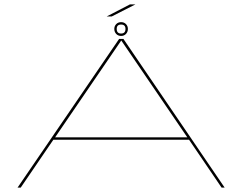

<svg xmlns="http://www.w3.org/2000/svg" viewBox="-20 -856 1105 876"><path d="M60 0 523.5 -678.5H543L1005 0H991L842.5 -218.5H223.5L74.5 0ZM231.5 -229.5H834.5L533.5 -671H533ZM532.5 -692Q519 -692 510.2 -701.2Q501.5 -710.5 501.5 -724Q501.5 -737 510.2 -746Q519 -755 532.5 -755Q546 -755 554.8 -746Q563.5 -737 563.5 -724Q563.5 -710.5 554.8 -701.2Q546 -692 532.5 -692ZM532.5 -703Q552.5 -703 552.5 -724Q552.5 -744 532.5 -744Q512.5 -744 512.5 -724Q512.5 -703 532.5 -703ZM467 -781 573 -836H598L490 -781Z"/></svg>

Font: Anybody UltraExpanded Thin
Style: Regular
Weight: 100
Width: 9
Designer: Tyler Finck
Foundry: Etcetera Type Company
Version: Version 1.010; ttfautohint (v1.8.3) -l 8 -r 50 -G 200 -x 14 